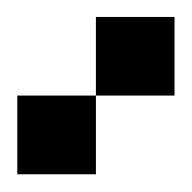

<svg xmlns="http://www.w3.org/2000/svg" viewBox="-20 -656 222 222"><path d="M0 -545.5H90.9V-454.5H0ZM90.9 -636.4H181.8V-545.5H90.9Z"/></svg>

Font: Micro 5
Style: Regular
Weight: 400
Designer: Sarah Cadigan-Fried
Version: Version 1.000; ttfautohint (v1.8.4.7-5d5b)